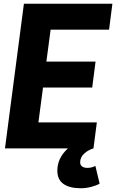

<svg xmlns="http://www.w3.org/2000/svg" viewBox="-20 -800 626 1035"><path d="M108.9 -779.8H585.9L567.9 -640.1H252.9L230 -467.8H495.1L477.1 -328.1H211.9L187 -140.1H502L483.9 0Q455.1 8.3 433.6 28.1Q412.1 47.9 412.1 75.2Q412.1 89.4 422.4 97.2Q432.6 105 451.2 105Q474.6 105 494.1 94.2L517.1 189.9Q500 200.2 471.4 207.5Q442.9 214.8 416 214.8Q355 214.8 322 191.4Q289.1 168 289.1 120.1Q289.1 51.3 346.2 0H6.8Z"/></svg>

Font: Cooper Hewitt
Style: Bold Italic
Weight: 712
Designer: Village Type and Design LLC
Foundry: Cooper Hewitt Smithsonian Design Museum
Version: 1.000